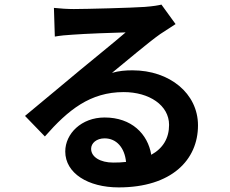

<svg xmlns="http://www.w3.org/2000/svg" viewBox="-20 -760 996 830"><path d="M469.1 -57.2C414.1 -57.2 373.9 -81 373.9 -116.8C373.9 -141 397 -161.9 432.2 -161.9C484 -161.9 518.8 -121.1 524.9 -60C507.8 -57.9 489 -57.2 469.1 -57.2ZM677.9 -740.1C665.8 -737.2 644.2 -733 605.1 -730.1C552.2 -726.2 349.1 -720.9 299 -720.9C272 -720.9 240.1 -723 213.1 -725.9L217 -601.9C239 -605.8 269.2 -609 294 -610.1C344.1 -614 474.1 -619 523.1 -620C476.2 -579.2 377.8 -500 324.9 -456C268.8 -409.8 155.2 -313.9 88.1 -258.9L174 -170.1C274.9 -285.2 370 -361.9 514.9 -361.9C625 -361.9 710.9 -305 710.9 -220.2C710.9 -163 685 -119 633.9 -90.9C619 -180.8 549 -252.1 432.2 -252.1C332 -252.1 262.1 -182.2 262.1 -105.1C262.1 -11 360.8 50.1 492.9 50.1C721.9 50.1 835.9 -68.9 835.9 -218C835.9 -356.2 713.1 -456 552.9 -456C522 -456 495 -453.8 464.1 -445C523.1 -492.9 621.8 -577.1 672.9 -612.9C693.9 -626.8 715.9 -641 739 -655.9Z"/></svg>

Font: Karasuma Gothic
Style: Bold
Weight: 700
Designer: Rasmus Andersson / Ryoko Nishizuka
Foundry: Genbu
Version: Version 1.00